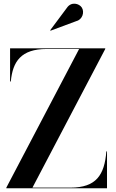

<svg xmlns="http://www.w3.org/2000/svg" viewBox="-20 -1009 622 1029"><path d="M389.5 -896C422 -904.5 434 -944 418.5 -968.5C404.5 -990.5 362 -1002 338.5 -967L249 -847L251 -844.5ZM34 -750V-572.5H38C48 -679.5 93 -746.5 230 -746.5H404L14 -3.5V0H553.5V-197.5H550C540 -70.5 495 -3.5 358 -3.5H154L544 -746.5V-750Z"/></svg>

Font: Bodoni* 48pt Medium
Style: Regular
Weight: 500
Version: Version 2.3